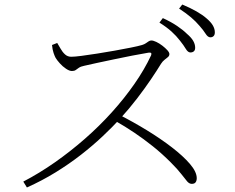

<svg xmlns="http://www.w3.org/2000/svg" viewBox="-20 -830 1040 849"><path d="M822 -598Q811 -598 801.5 -614Q792 -630 776 -650Q760 -671 738.5 -690.5Q717 -710 685 -730L700 -750Q737 -733 763.5 -715Q790 -697 806 -681Q826 -664 834.5 -649Q843 -634 843 -619Q843 -608 837 -603Q831 -598 822 -598ZM83 -27Q154 -64 222.5 -112Q291 -160 355 -216Q419 -272 474.5 -333.5Q530 -395 574.5 -459Q619 -523 648 -585Q654 -600 636 -597Q605 -592 564.5 -584Q524 -576 483.5 -567.5Q443 -559 408 -551.5Q373 -544 352 -539Q337 -536 329 -530.5Q321 -525 315 -520.5Q309 -516 298 -516Q287 -516 272 -526Q257 -536 244.5 -550Q232 -564 226 -574Q222 -581 217 -595.5Q212 -610 210 -631L233 -640Q240 -629 248 -614.5Q256 -600 267.5 -589.5Q279 -579 295 -579Q310 -579 340.5 -583Q371 -587 409.5 -593Q448 -599 487 -606Q526 -613 558.5 -619.5Q591 -626 608 -631Q618 -634 624.5 -638.5Q631 -643 637 -647Q643 -651 649 -651Q658 -651 671.5 -644.5Q685 -638 698 -628Q711 -618 720 -608Q729 -598 729 -591Q729 -583 722.5 -577.5Q716 -572 707.5 -565.5Q699 -559 692 -548Q675 -520 648 -480Q621 -440 586.5 -395Q552 -350 512 -306Q477 -268 433.5 -227Q390 -186 338 -145.5Q286 -105 226 -68Q166 -31 99 -1ZM828 -17Q817 -17 807.5 -28Q798 -39 782 -60Q766 -81 735 -112Q696 -151 656 -183Q616 -215 574.5 -243Q533 -271 487 -297L508 -322Q569 -291 629.5 -254Q690 -217 740 -178.5Q790 -140 820 -105Q850 -70 850 -42Q850 -31 845 -24Q840 -17 828 -17ZM910 -665Q899 -665 889 -681Q879 -697 862 -716Q846 -735 825 -753Q804 -771 772 -792L786 -810Q822 -795 849 -779.5Q876 -764 893 -749Q913 -732 921.5 -717Q930 -702 930 -687Q930 -676 924.5 -670.5Q919 -665 910 -665Z"/></svg>

Font: Noto Serif KR ExtraLight
Style: Regular
Weight: 200
Designer: Ryoko NISHIZUKA 西塚涼子 (kana & ideographs); Frank Grießhammer (Latin, Greek & Cyrillic); Wenlong ZHANG 张文龙 (bopomofo); San
Foundry: Adobe
Version: Version 2.002-H1;hotconv 1.1.0;makeotfexe 2.6.0